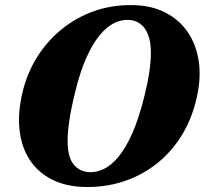

<svg xmlns="http://www.w3.org/2000/svg" viewBox="-20 -734 821 767"><path d="M509.5 -713.6Q583.4 -712.6 638.9 -684.6Q694.5 -656.7 729 -607.2Q763.5 -557.8 773.7 -491Q783.9 -424.3 766.2 -345.2Q745.9 -255.2 702.3 -187.4Q658.7 -119.6 598.4 -74.3Q538.1 -29.1 466.7 -7.1Q395.4 14.8 319.1 12.9Q244.8 11.5 189 -16.1Q133.2 -43.7 99.7 -94Q66.2 -144.2 58.1 -214.2Q50 -284.1 71.1 -369.9Q89.6 -445 129.7 -508.2Q169.8 -571.4 227.6 -618.1Q285.3 -664.8 356.8 -689.9Q428.3 -715 509.5 -713.6ZM338.3 -46.2Q365.9 -45.2 395.3 -59.2Q424.6 -73.2 453.4 -107.8Q482.2 -142.4 508.8 -202.2Q535.3 -262.1 557.3 -352Q570.8 -406.8 576.9 -449.3Q582.9 -491.8 582.7 -524.3Q582.5 -568.1 571.2 -596.2Q559.8 -624.3 540.4 -638.7Q521 -653 495.6 -654.4Q466.1 -656.6 435.9 -641.8Q405.8 -627 377.5 -592.5Q349.3 -558 324.1 -501.4Q299 -444.8 279.5 -363.1Q264 -300.2 257.1 -253Q250.2 -205.8 250.1 -171.9Q250.1 -106.3 274.1 -77Q298.2 -47.8 338.3 -46.2Z"/></svg>

Font: Fraunces Wonky
Style: Italic
Weight: 900
Italic angle: -16°
Version: Version 1.000;[b76b70a41]